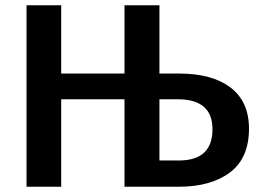

<svg xmlns="http://www.w3.org/2000/svg" viewBox="-20 -711 988 731"><path d="M662 -431Q788 -431 858 -377.5Q928 -324 928 -221Q928 -109 855.5 -54.5Q783 0 660 0H454V-333H213V0H81V-691H213V-431H454V-691H587V-431ZM661 -100Q789 -100 789 -219Q789 -333 657 -333H587V-100Z"/></svg>

Font: FiraGO Medium
Style: Regular
Weight: 500
Designer: bBox Type
Foundry: bBox Type GmbH
Version: Version 1.001;PS 001.001;hotconv 1.0.88;makeotf.lib2.5.64775